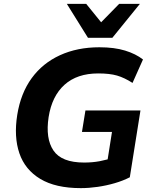

<svg xmlns="http://www.w3.org/2000/svg" viewBox="-20 -960 785 991"><path d="M397 11Q267 11 188 -36.5Q109 -84 80 -169Q51 -254 69 -367Q87 -479 143.5 -556.5Q200 -634 289.5 -675Q379 -716 493 -716Q570 -716 625.5 -699Q681 -682 718 -653L664 -532Q622 -559 584 -570Q546 -581 487 -581Q378 -581 313 -522.5Q248 -464 231 -356Q214 -245 256 -183Q298 -121 414 -121Q457 -121 494.5 -128Q532 -135 573 -149L528 -89L558 -279H403L421 -390H705L650 -45Q615 -27 572 -14.5Q529 -2 484 4.5Q439 11 397 11ZM434 -765 325 -940H425L502 -845L595 -940H702L560 -765Z"/></svg>

Font: Mulish ExtraLight ExtraBold
Style: Italic
Weight: 800
Italic angle: -9°
Version: Version 3.603